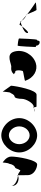

<svg xmlns="http://www.w3.org/2000/svg" viewBox="1168 -1804 644 3021"><g transform="rotate(90 1490.5 -294.0)"><path d="M19 -532C19 -532 123 -465 204 -401C192 -432 145 -546 137 -546C127 -546 16 -540 19 -532ZM204 -401C206 -397 206 -394 206 -393C206 -393 212 -391 220 -387C214 -391 210 -397 204 -401ZM220 -387C254 -359 285 -332 306 -314C286 -351 242 -376 220 -387ZM306 -314C309 -308 312 -301 314 -294C318 -294 322 -295 327 -296C322 -300 315 -306 306 -314ZM327 -296C331 -292 334 -290 333 -290C325 -290 366 -284 366 -276C366 -276 378 -295 396 -319C369 -308 345 -300 327 -296ZM396 -319C449 -339 500 -369 500 -402C500 -442 437 -370 396 -319Z M586 -272C586 -260 685 -249 698 -249C710 -249 720 -518 720 -530C720 -534 711 -538 698 -541C699 -548 698 -556 694 -564C684 -588 656 -602 633 -594C627 -594 620 -578 615 -554H608C595 -554 586 -284 586 -272Z M792 -196C833 -52 989 -160 1040 -148C1080 -144 1117 -152 1149 -191C1141 -193 1112 -212 1114 -217C1096 -188 1073 -257 1098 -330C1108 -340 1262 -358 1252 -368C1205 -506 1084 -570 974 -535C841 -493 751 -341 792 -196ZM1114 -218V-217ZM1150 -192 1149 -191C1151 -191 1151 -191 1150 -190Z M1329 -145 1422 -14C1422 -6 1430 -135 1441 -135C1451 -142 1462 -194 1499 -201C1523 -201 1536 -258 1536 -318C1536 -378 1604 -501 1657 -501C1657 -501 1662 -502 1670 -503C1668 -520 1663 -546 1657 -546C1657 -546 1536 -547 1470 -547C1395 -547 1334 -225 1329 -145ZM1670 -503C1671 -498 1671 -494 1671 -491C1671 -494 1677 -500 1686 -505C1680 -504 1675 -504 1670 -503ZM1686 -505C1716 -510 1755 -517 1728 -517C1712 -517 1697 -511 1686 -505Z M1839 -274C1839 -121 1976 8 2110 8C2244 8 2379 -121 2379 -274C2379 -428 2244 -556 2110 -556C1976 -556 1839 -428 1839 -274ZM1969 -274C1969 -362 2033 -438 2110 -438C2187 -438 2249 -362 2249 -274C2249 -188 2187 -111 2110 -111C2033 -111 1969 -188 1969 -274Z M2444 -149C2444 -68 2537 -14 2537 -14C2537 -6 2545 -112 2556 -112C2566 -171 2591 -200 2613 -208C2637 -208 2653 -314 2653 -261C2653 -331 2689 -256 2738 -254C2738 -281 2736 -346 2736 -409C2736 -510 2623 -556 2567 -556C2498 -556 2444 -250 2444 -149ZM2738 -254C2739 -246 2739 -242 2740 -241C2740 -237 2739 -246 2748 -254ZM2748 -254C2794 -250 2904 -215 2904 -149V-170C2904 -228 2848 -264 2784 -264C2765 -264 2754 -259 2748 -254Z"/></g></svg>

Font: Ampere
Style: Cnd
Weight: 400
Version: Version 1